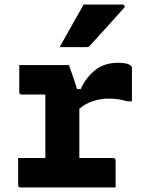

<svg xmlns="http://www.w3.org/2000/svg" viewBox="-20 -827 640 847"><path d="M60 -130H180V-410H76Q65 -410 65 -421V-540H284Q284 -540 290.5 -522Q297 -504 305.5 -479Q314 -454 320 -434H336Q359 -485 399.5 -517.5Q440 -550 501 -550Q545 -550 559 -536Q562 -533 562 -526V-380H542Q518 -387 499.5 -389.5Q481 -392 458 -392Q423 -392 389 -380.5Q355 -369 330 -347V-130H479Q490 -130 490 -119V0H71Q60 0 60 -11ZM349 -807H520Q526 -807 529 -802Q532 -797 527 -792Q489 -749 455.5 -712.5Q422 -676 378 -627Q372 -619 361 -619H243Q269 -666 295.5 -712.5Q322 -759 349 -807Z"/></svg>

Font: Recursive Mn Lnr St XBd
Style: Regular
Weight: 800
Monospace: yes
Version: Version 1.079;hotconv 1.0.112;makeotfexe 2.5.65598; ttfautoh